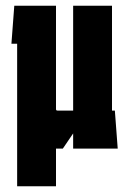

<svg xmlns="http://www.w3.org/2000/svg" viewBox="-20 -520 452 672"><path d="M40 132V-367H20L30 -500H176V-138Q176 -133 181 -133H236V-500H372V-133H382L392 0H236V-53L200 0H184Q180 0 176 0V132Z"/></svg>

Font: Karantina
Style: Bold
Weight: 700
Designer: Rony Koch
Foundry: Rony Koch
Version: Version 1.000; ttfautohint (v1.8.3)